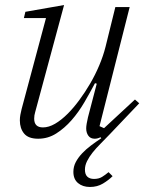

<svg xmlns="http://www.w3.org/2000/svg" viewBox="-20 -540 590 764"><path d="M338 204Q309 204 290.5 188.5Q272 173 272 144Q272 123 281.5 105Q291 87 306.5 70.5Q322 54 342 39Q362 24 383 10L380 6Q368 12 357 12Q340 12 331.5 0Q323 -12 323 -29Q323 -37 325 -48.5Q327 -60 330 -73L365 -207L358 -209Q339 -173 316 -133.5Q293 -94 265 -62Q237 -30 204 -9Q171 12 132 12Q93 12 76 -8.5Q59 -29 59 -61Q59 -72 61 -83Q63 -94 66 -106L163 -468H75L81 -493L235 -520L120 -94Q116 -81 116 -68Q116 -33 151 -33Q174 -33 199 -47.5Q224 -62 250 -88Q272 -110 295 -141Q318 -172 338.5 -207Q359 -242 375 -280Q391 -318 400 -354L439 -512H496L376 -38L394 -30L517 -144L534 -129L417 -6Q398 14 380 32Q362 50 348.5 67Q335 84 326.5 101Q318 118 318 135Q318 154 327.5 163Q337 172 354 172Q373 172 386 164Q399 156 412 145L428 161Q412 177 389.5 190.5Q367 204 338 204Z"/></svg>

Font: IBM Plex Serif Light
Style: Italic
Weight: 300
Italic angle: -14°
Designer: Mike Abbink, Paul van der Laan, Pieter van Rosmalen
Foundry: Bold Monday
Version: Version 3.001